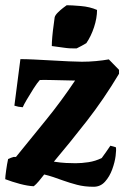

<svg xmlns="http://www.w3.org/2000/svg" viewBox="-24 -702 488 734"><path d="M334 12Q299 12 270.5 4.5Q242 -3 217 -12Q198 -19 180 -25Q162 -31 145 -35Q135 -22 124.5 -9.5Q114 3 105 10Q82 9 52 1Q22 -7 -4 -17Q-4 -26 -0.5 -51Q3 -76 7 -94Q17 -99 28 -102H37Q98 -177 154 -246Q210 -315 263 -394Q213 -395 175 -396Q137 -397 128 -396Q118 -385 104 -363Q90 -341 78 -320.5Q66 -300 63 -292Q46 -293 31 -298L54 -476Q75 -476 106.5 -474.5Q138 -473 173 -471Q208 -469 239 -467.5Q270 -466 289 -466Q316 -466 343 -468.5Q370 -471 392 -475L431 -435V-420Q373 -323 307.5 -239Q242 -155 182 -84Q208 -80 228 -79Q248 -78 265 -78Q288 -78 314.5 -82Q341 -86 365 -98Q373 -109 381.5 -121Q390 -133 398 -145L419 -139Q421 -130 418 -106Q415 -82 405 -54.5Q395 -27 377.5 -7.5Q360 12 334 12ZM174 -526Q174 -540 176 -562.5Q178 -585 181 -605.5Q184 -626 185 -636Q187 -644 197 -654Q207 -664 217.5 -672Q228 -680 231 -682Q249 -682 284.5 -679Q320 -676 347 -664Q347 -633 335.5 -598Q324 -563 306 -537Q298 -532 288.5 -527Q279 -522 269 -517Q245 -516 221.5 -519.5Q198 -523 174 -526Z"/></svg>

Font: Labrada ExtraBold
Style: Italic
Weight: 800
Italic angle: -7°
Designer: Mercedes Jáuregui
Foundry: Omnibus-Type Team
Version: Version 1.000; ttfautohint (v1.8.4.7-5d5b)